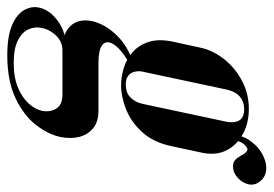

<svg xmlns="http://www.w3.org/2000/svg" viewBox="-217 -455 758 532"><g transform="rotate(90 162.0 -189.0)"><path d="M11.5 -289.2 28.2 -365.8Q35.5 -400 59.5 -430.5Q83.5 -461 119.2 -480.2Q155 -499.5 198 -499.5Q236.8 -499.5 267.1 -483.1Q297.5 -466.8 312.4 -437.9Q327.2 -409 319.2 -370.2L301.2 -286.2Q290.8 -235.5 262.5 -204.4Q234.2 -173.2 199 -159.4Q163.8 -145.5 132.8 -145.5Q108.5 -145.5 83.6 -153.2Q58.8 -161 39.6 -178.2Q20.5 -195.5 11.9 -222.8Q3.2 -250 11.5 -289.2ZM144.2 -438 95 -207.2Q92.5 -197.2 93.8 -188.2Q95 -179.2 99.2 -172.5Q103.5 -165.8 111.2 -162.1Q119 -158.5 130.5 -158.5Q140.5 -158.5 149.1 -161.2Q157.8 -164 164.5 -170Q171.2 -176 176.4 -185.1Q181.5 -194.2 184.2 -207L233.2 -437Q236.2 -454.2 233 -465.2Q229.8 -476.2 221.1 -481.4Q212.5 -486.5 198.8 -486.5Q185.2 -486.5 174 -481.2Q162.8 -476 155.4 -465.2Q148 -454.5 144.2 -438ZM34.5 17Q-4.8 17 -24.6 1.4Q-44.5 -14.2 -47 -38.4Q-49.5 -62.5 -37.2 -89.4Q-25 -116.2 0.1 -139.5Q25.2 -162.8 61.2 -176L71.5 -168Q47 -154.8 31.5 -140Q16 -125.2 13.5 -112.1Q11 -99 24.4 -90.9Q37.8 -82.8 71 -82.8H203Q233.5 -82.8 251.5 -67.9Q269.5 -53 275.4 -29.1Q281.2 -5.2 275.5 22.8Q268.2 57 241.6 91Q215 125 167.2 147.4Q119.5 169.8 48.8 169.8Q-4 169.8 -34.5 156.5Q-65 143.2 -76.4 122.5Q-87.8 101.8 -82.8 80.8Q-76.5 51.8 -44.6 28.8Q-12.8 5.8 37.5 5.8L35.5 17Q11.8 17 -5.1 34.2Q-22 51.5 -26.5 74Q-30.8 92.5 -22.9 110.6Q-15 128.8 7.8 140.4Q30.5 152 70.5 152Q110.5 152 138.6 140.2Q166.8 128.5 183 110.4Q199.2 92.2 203.2 73.2Q207.2 51 196.8 34Q186.2 17 158 17ZM297 -435 283.2 -424.8Q275.8 -441.8 273 -462.9Q270.2 -484 290 -508.2Q303.2 -526 323.1 -536.9Q343 -547.8 361.5 -547.8Q372.8 -547.8 382.4 -543.5Q392 -539.2 398.8 -530.2Q410.8 -514.8 406.5 -497.8Q402.2 -480.8 388.4 -468.5Q374.5 -456.2 360 -455.8Q351.8 -455 344.9 -458.1Q338 -461.2 333 -469Q328.2 -475.2 323.8 -483.6Q319.2 -492 312.8 -495Q306.2 -498 297.2 -487.5Q284.2 -474 288.6 -460.6Q293 -447.2 297 -435Z"/></g></svg>

Font: Emberly Black
Style: Italic
Weight: 900
Italic angle: -12°
Designer: Rajesh Rajput
Foundry: Rajesh Rajput
Version: Version 1.000